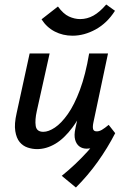

<svg xmlns="http://www.w3.org/2000/svg" viewBox="-20 -656 556 855"><path d="M318 179 255 127Q318 76 369.5 19Q421 -38 464 -99L493 -63Q459 3 415.5 64Q372 125 318 179ZM145 8Q124 8 103 1Q82 -6 67.5 -23.5Q53 -41 48 -72.5Q43 -104 54 -152L112 -418H201L144 -162Q135 -122 139 -95.5Q143 -69 173 -69Q196 -69 224.5 -88Q253 -107 282 -148Q311 -189 336 -256Q361 -323 377 -418H428Q405 -303 373 -221.5Q341 -140 303.5 -89.5Q266 -39 226 -15.5Q186 8 145 8ZM366 6Q347 6 333.5 -4Q320 -14 314.5 -34Q309 -54 316 -85L388 -418H461L396 -111Q392 -92 394.5 -81.5Q397 -71 411 -71Q422 -71 434 -78Q446 -85 464 -100L493 -63Q460 -28 427.5 -11Q395 6 366 6ZM303 -497Q260 -497 224 -515.5Q188 -534 165 -570L238 -627Q262 -594 287 -582.5Q312 -571 337 -571Q368 -571 396 -586.5Q424 -602 453 -636L492 -608Q457 -553 406 -525Q355 -497 303 -497Z"/></svg>

Font: Ysabeau Office SemiBold
Style: Italic
Weight: 600
Italic angle: -12°
Designer: Christian Thalmann (Catharsis Fonts)
Version: Version 2.001;gftools[0.9.30]; featfreeze: tnum,lnum,ss02